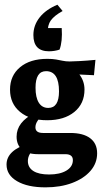

<svg xmlns="http://www.w3.org/2000/svg" viewBox="-20 -640 440 831"><path d="M184.1 -119.6Q110.4 -119.6 66.9 -155.5Q23.4 -191.4 23.4 -252Q23.4 -313 66.9 -349.1Q110.4 -385.3 184.6 -385.3Q222.2 -385.3 259.3 -368.2Q296.4 -351.1 321 -321Q345.7 -291 345.7 -252.4Q345.7 -191.4 301.8 -155.5Q257.8 -119.6 184.1 -119.6ZM189 -172.9Q235.4 -172.9 235.4 -244.6Q235.4 -332 179.2 -332Q133.8 -332 133.8 -260.3Q133.8 -218.3 147.9 -195.6Q162.1 -172.9 189 -172.9ZM386.7 -314.5 265.1 -320.3 184.6 -385.3Q207 -385.3 222.4 -382.6Q237.8 -379.9 251.2 -377Q264.6 -374 281.7 -374Q293.9 -374 325.4 -375.7Q356.9 -377.4 393.1 -380.9ZM176.8 170.9Q99.6 170.9 54 144.3Q8.3 117.7 8.3 72.3Q8.3 9.8 105.5 -19L135.7 -2.4Q100.6 24.9 100.6 56.6Q100.6 85 124.3 100.1Q147.9 115.2 192.4 115.2Q239.3 115.2 267.3 98.4Q295.4 81.5 295.4 53.2Q295.4 27.3 262.7 27.3H144.5Q99.6 27.3 75.7 7.6Q51.8 -12.2 51.8 -48.8Q51.8 -111.8 129.9 -150.9L169.4 -144Q133.3 -116.7 133.3 -88.9Q133.3 -64.5 166 -64.5H284.2Q340.3 -64.5 370.4 -41.7Q400.4 -19 400.4 23.4Q400.4 66.4 371.6 99.6Q342.8 132.8 292.2 151.9Q241.7 170.9 176.8 170.9ZM228.5 -619.6 251 -592.3Q215.3 -572.8 199.7 -551.3Q186 -532.2 186 -497.6L161.6 -518.6H247.1Q251 -460.9 237.8 -425.3Q228 -421.9 215.6 -419.9Q203.1 -418 191.9 -418Q124.5 -418 124.5 -488.3Q124.5 -530.3 151.4 -564.5Q178.2 -598.6 228.5 -619.6Z"/></svg>

Font: Markazi Text
Style: Regular
Weight: 400
Designer: Borna Izadpanah (Arabic designer), Fiona Ross (Arabic design director) and Florian Runge (Latin designer)
Foundry: Borna Izadpanah and Florian Runge
Version: Version 1.000